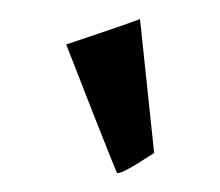

<svg xmlns="http://www.w3.org/2000/svg" viewBox="-20 -732 233 203"><path d="M50 -685C50 -685 104 -546 104 -549C111 -548 143 -571 143 -570L128 -712C128 -711 50 -685 50 -685Z"/></svg>

Font: Getaway
Style: Regular
Weight: 400
Version: Version 0.1